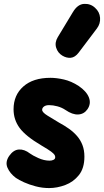

<svg xmlns="http://www.w3.org/2000/svg" viewBox="-20 -947 529 977"><path d="M230 10Q195 10 161.8 1.2Q128.5 -7.5 102 -19.5Q75.5 -31.5 60.5 -42Q30.5 -64.5 18 -93.8Q5.5 -123 27 -154Q48.5 -184.5 76.2 -186.2Q104 -188 132.5 -166Q145 -156.5 174.5 -143Q204 -129.5 232.5 -129.5Q244 -129.5 252.5 -133.8Q261 -138 261 -147.5Q261 -153 257.5 -159Q254 -165 239.8 -175.8Q225.5 -186.5 192 -206Q110.5 -254 79.8 -296Q49 -338 49 -391Q49 -463 98.8 -507Q148.5 -551 236.5 -551Q267.5 -551 305 -542.5Q342.5 -534 380.5 -509.5Q420.5 -482 432.5 -450.8Q444.5 -419.5 425 -391Q407.5 -366 378 -364.5Q348.5 -363 313 -387.5Q294.5 -400 272 -406Q249.5 -412 230 -412Q213 -412 203.8 -405Q194.5 -398 194.5 -388Q194.5 -375.5 221.5 -358.8Q248.5 -342 280.5 -323Q307.5 -308.5 330.8 -292Q354 -275.5 371.8 -255.2Q389.5 -235 399.5 -209Q409.5 -183 409.5 -150Q409.5 -91 381.5 -56Q353.5 -21 312 -5.5Q270.5 10 230 10ZM297 -664Q274 -678 265.8 -704.2Q257.5 -730.5 274 -758L351 -885.5Q375 -925.5 407.8 -927.2Q440.5 -929 463.5 -907.5Q487 -886.5 489.2 -856.5Q491.5 -826.5 473 -802L380.5 -679.5Q362 -655 340.2 -653Q318.5 -651 297 -664Z"/></svg>

Font: Edu SA Hand
Style: Regular
Weight: 400
Designer: Tina and Corey Anderson, Eben Sorkin, Mirko Velimirovic
Foundry: Google for Education
Version: Version 2.000